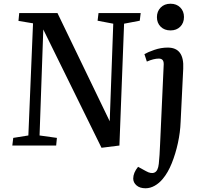

<svg xmlns="http://www.w3.org/2000/svg" viewBox="-20 -780 1080 1029"><path d="M568 -130 587 -653 503 -669 508 -710H734L729 -669L645 -653L620 0L524 12L212 -622L192 -54L285 -41L281 0H46L51 -41L132 -54L157 -655L79 -668L83 -710H288ZM821 -688Q821 -719 841 -739.5Q861 -760 894 -760Q926 -760 946 -740Q966 -720 966 -689Q966 -657 946 -637Q926 -617 894 -617Q861 -617 841 -637Q821 -657 821 -688ZM948 -126Q946 -71 933.5 -13.5Q921 44 900.5 95Q880 146 852 179Q833 202 809 215.5Q785 229 760 229Q729 229 711.5 213.5Q694 198 694 177Q694 146 720 114L762 137Q790 153 808.5 144.5Q827 136 831 98Q834 72 835 50.5Q836 29 838 -8L857 -426Q859 -448 852.5 -457Q846 -466 831 -466Q804 -466 767 -450L754 -490Q773 -501 808 -513Q843 -525 879 -525Q968 -525 962 -412Z"/></svg>

Font: Literata 36pt Medium
Style: Italic
Weight: 500
Italic angle: -2°
Designer: Latin by Veronika Burian and Jose Scaglione. Greek by Irene Vlachou. Cyrillic by Vera Evstafieva
Foundry: TypeTogether
Version: Version 3.002